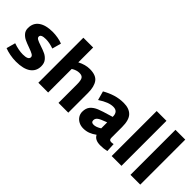

<svg xmlns="http://www.w3.org/2000/svg" viewBox="54 -1601 2413 2413"><g transform="rotate(45 1260.5 -394.0)"><path d="M40 -25 73 -145Q166 -113 240 -113Q338 -113 338 -161Q338 -182 313 -196.5Q288 -211 234 -230Q177 -250 140.5 -267.5Q104 -285 77.5 -316Q51 -347 51 -393Q51 -485 118.5 -532.5Q186 -580 306 -580Q351 -580 399.5 -571.5Q448 -563 483 -548L450 -428Q372 -455 311 -455Q223 -455 223 -414Q223 -393 246 -380Q269 -367 321 -350Q379 -331 417 -313Q455 -295 482.5 -261Q510 -227 510 -173Q510 -85 442 -36.5Q374 12 242 12Q188 12 134 1.5Q80 -9 40 -25Z M1162 -351V0H988V-329Q988 -399 971.5 -426Q955 -453 908 -453Q857 -453 804 -419V0H630V-800H804V-536Q887 -580 966 -580Q1077 -580 1119.5 -521Q1162 -462 1162 -351Z M1850 -6Q1818 1 1793.5 4Q1769 7 1736 7Q1640 7 1610 -55Q1568 -24 1526 -8Q1484 8 1434 8Q1389 8 1353 -11Q1317 -30 1297 -62Q1277 -94 1277 -132Q1277 -196 1309.5 -233.5Q1342 -271 1397 -293.5Q1452 -316 1564 -348L1594 -357V-361Q1594 -453 1510 -453Q1469 -453 1422 -435Q1375 -417 1314 -377L1281 -497Q1349 -536 1419.5 -558Q1490 -580 1569 -580Q1665 -580 1716.5 -528Q1768 -476 1768 -350V-160Q1768 -138 1777 -128.5Q1786 -119 1806 -119Q1825 -119 1844 -124ZM1495 -117Q1537 -117 1594 -153V-259L1579 -254Q1504 -227 1477.5 -206.5Q1451 -186 1451 -155Q1451 -135 1461.5 -126Q1472 -117 1495 -117Z M1933 -800H2107V0H1933Z M2267 -800H2441V0H2267Z"/></g></svg>

Font: Martel Sans Black
Style: Regular
Weight: 900
Designer: Dan Reynolds and Mathieu Réguer
Foundry: Dan Reynolds and Mathieu Réguer
Version: Version 1.002; ttfautohint (v1.1) -l 5 -r 5 -G 72 -x 0 -D la